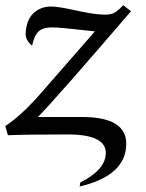

<svg xmlns="http://www.w3.org/2000/svg" viewBox="-21 -507 551 724"><path d="M279.3 196.3 281.7 181.2Q377.9 132.8 377.9 69.8Q377.9 0 234.9 0Q78.6 0 8.8 2.9L-1 -31.7Q53.7 -67.9 116.7 -136.7L336.9 -388.7Q203.6 -403.8 176.3 -403.8Q141.6 -403.8 124.8 -388.7Q107.9 -373.5 100.1 -335Q75.7 -353.5 75.7 -380.9Q78.6 -432.6 105.5 -457.5Q132.3 -482.4 172.4 -482.4Q199.2 -482.4 268.3 -467Q337.4 -451.7 375 -451.7Q397.5 -451.7 411.4 -459.5Q425.3 -467.3 443.4 -487.3L473.1 -464.8Q188.5 -133.3 122.1 -65.9H287.6Q455.1 -65.9 455.1 35.2Q455.1 154.8 279.3 196.3Z"/></svg>

Font: Kelvinch
Style: Italic
Weight: 400
Italic angle: -10°
Designer: Paul James Miller
Foundry: High-Logic / Made with FontCreator
Version: Version 3.40;July 22, 2017;FontCreator 11.0.0.2388 64-bit